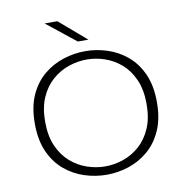

<svg xmlns="http://www.w3.org/2000/svg" viewBox="-96 -994 1067 1097"><g transform="rotate(-10 437.5 -445.5)"><path d="M435.5 11Q371 11 308 -9.2Q245 -29.5 193.5 -72.5Q142 -115.5 111.2 -183.8Q80.5 -252 80.5 -348Q80.5 -444 111.2 -512Q142 -580 193.5 -622.8Q245 -665.5 308 -685.8Q371 -706 435.5 -706Q499.5 -706 562.2 -685.8Q625 -665.5 676.2 -622.8Q727.5 -580 758.2 -512Q789 -444 789 -348Q789 -252 758.2 -183.8Q727.5 -115.5 676.2 -72.5Q625 -29.5 562.2 -9.2Q499.5 11 435.5 11ZM435.5 -37.5Q488 -37.5 540 -55.2Q592 -73 634.8 -110.5Q677.5 -148 703.2 -206.8Q729 -265.5 729 -348Q729 -430 703.2 -488.8Q677.5 -547.5 634.8 -584.8Q592 -622 540 -639.8Q488 -657.5 435.5 -657.5Q383 -657.5 330.8 -639.8Q278.5 -622 235.5 -584.8Q192.5 -547.5 166.5 -488.8Q140.5 -430 140.5 -348Q140.5 -265.5 166.5 -206.8Q192.5 -148 235.5 -110.5Q278.5 -73 330.8 -55.2Q383 -37.5 435.5 -37.5ZM404 -767.5 235 -902H309L465.5 -767.5Z"/></g></svg>

Font: Trispace SemiExpanded ExtraLight
Style: Regular
Weight: 200
Width: 6
Designer: Tyler Finck
Foundry: Etcetera Type Company
Version: Version 1.210; ttfautohint (v1.8.3)